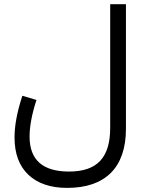

<svg xmlns="http://www.w3.org/2000/svg" viewBox="-20 -666 706 935"><path d="M316.4 169.4C188 169.4 124 112.8 124 -1C124 -48.3 134.8 -110.4 157.7 -179.2L88.9 -199.7C62 -117.2 50.8 -52.7 50.8 3.4C50.8 82 73.2 142.6 118.2 185.1C163.1 227.5 226.1 249 307.1 249C491.2 249 593.3 151.4 593.3 -38.6V-645.5H516.6V-43.5C516.6 101.6 453.1 169.4 316.4 169.4Z"/></svg>

Font: Estedad Regular
Style: Regular
Weight: 400
Designer: Amin Abedi
Version: Version 7.3